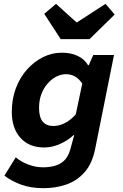

<svg xmlns="http://www.w3.org/2000/svg" viewBox="-20 -782 640 998"><path d="M206.7 196.1Q139.5 196.1 89.5 177.6Q39.5 159.2 2.9 131L62.1 35.7Q90.5 59.9 128.4 73.8Q166.2 87.7 204.1 87.7Q234.2 87.7 262.4 80.6Q290.6 73.6 312.4 53.8Q334.2 34 345 -4.1L365.7 -79.1H361.7Q332.4 -51.6 291.6 -33.5Q250.7 -15.4 209.6 -15.4Q131.2 -15.4 86.2 -65.5Q41.3 -115.7 41.3 -200.4Q41.3 -267.3 62.5 -323.5Q83.8 -379.7 120.6 -420.9Q157.4 -462.1 203.9 -485.1Q250.5 -508.1 301 -508.1Q350.1 -508.1 385.3 -490.7Q420.6 -473.2 437.6 -443H441.6L464.6 -496.1H572.6L474.8 -9Q459.6 68.3 419.5 113.4Q379.5 158.4 324.4 177.2Q269.2 196.1 206.7 196.1ZM257.8 -127.1Q287.6 -127.1 317.4 -142.4Q347.2 -157.7 373.7 -187.3L407.6 -347.3Q391.1 -372.6 369.6 -384.5Q348.2 -396.4 322.9 -396.4Q298.3 -396.4 273.3 -384Q248.4 -371.5 227.9 -348.3Q207.5 -325.1 195.2 -293.1Q183 -261 183 -221.2Q183 -172.3 202.2 -149.7Q221.4 -127.1 257.8 -127.1ZM295.4 -578.6 210 -710.1 271.2 -762 376.9 -666.3H380.9L528.5 -762L576.1 -706.5L445.3 -578.6Z"/></svg>

Font: SourceCodeVF
Style: Italic
Weight: 200
Italic angle: -11°
Monospace: yes
Designer: Paul D. Hunt, Teo Tuominen
Foundry: Adobe
Version: Version 1.026;hotconv 1.1.0;makeotfexe 2.6.0